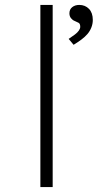

<svg xmlns="http://www.w3.org/2000/svg" viewBox="-20 -760 397 780"><path d="M144 0V-740H194V0ZM279 -578 259 -602Q274 -612 284.5 -620Q295 -628 300.5 -636Q306 -644 306 -651Q306 -664 299 -667.5Q292 -671 283 -675Q275 -678 268.5 -686Q262 -694 262 -706Q262 -722 273.5 -731Q285 -740 302 -740Q326 -740 341.5 -724Q357 -708 357 -679Q357 -663 351 -648Q345 -633 335 -621.5Q325 -610 311 -599.5Q297 -589 279 -578Z"/></svg>

Font: Lexend Giga ExtraLight
Style: Regular
Weight: 250
Version: Version 1.007